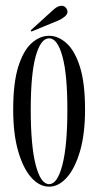

<svg xmlns="http://www.w3.org/2000/svg" viewBox="-20 -654 350 684"><path d="M155 11Q120.5 11 91.5 -21.5Q62.5 -54 44.8 -115.2Q27 -176.5 27 -263.5Q27 -359 45.2 -416.8Q63.5 -474.5 92.8 -500.5Q122 -526.5 155 -526.5Q187 -526.5 216.5 -500.5Q246 -474.5 264.5 -416.8Q283 -359 283 -263.5Q283 -176.5 265 -115.2Q247 -54 218 -21.5Q189 11 155 11ZM155 2Q184.5 2 202.2 -66.2Q220 -134.5 220 -263.5Q220 -390 202.2 -453.8Q184.5 -517.5 155 -517.5Q125 -517.5 107.2 -453.8Q89.5 -390 89.5 -263.5Q89.5 -134.5 107.2 -66.2Q125 2 155 2ZM92 -541.5 89.5 -546 171 -620Q186 -633.5 199.5 -633.5Q211.5 -633.5 218 -621.5Q220.5 -617 220.5 -612.5Q220.5 -603 210.5 -594.8Q200.5 -586.5 189 -581.5Z"/></svg>

Font: Imbue 100pt Light
Style: Regular
Weight: 300
Designer: Tyler Finck
Foundry: Etcetera Type Company
Version: Version 1.102; ttfautohint (v1.8.3)